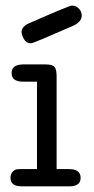

<svg xmlns="http://www.w3.org/2000/svg" viewBox="-20 -659 331 679"><path d="M17.1 -29.8Q17.1 -43.9 24.7 -51.5Q32.2 -59.1 38.6 -60.1Q44.9 -61 57.1 -61H110.8V-370.1H62Q21 -370.1 21 -400.9Q21 -430.7 62 -431.2H140.1Q165 -431.2 172.6 -422.6Q180.2 -414.1 180.2 -390.1V-61H224.1Q265.1 -61 265.1 -29.8Q265.1 0 225.1 0H57.1Q17.1 0 17.1 -29.8ZM56.2 -545.9Q56.2 -565.9 85.9 -578.1Q225.1 -639.2 233.9 -639.2Q249 -639.2 259 -628.7Q269 -618.2 269 -604Q269 -582 238.8 -567.9Q97.7 -505.9 89.8 -505.9Q72.8 -505.9 64.5 -521Q56.2 -536.1 56.2 -545.9Z"/></svg>

Font: CMU Typewriter Text Variable Width
Style: Medium
Weight: 500
Version: Version 0.7.0